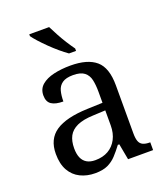

<svg xmlns="http://www.w3.org/2000/svg" viewBox="-141 -865 846 973"><g transform="rotate(-20 281.5 -378.0)"><path d="M205 10Q161 10 125.5 -7.5Q90 -25 70 -60.5Q50 -96 50 -150Q50 -230 106.5 -268Q163 -306 278 -310L361 -313V-373Q361 -409 355 -436.5Q349 -464 329 -480Q309 -496 268 -496Q230 -496 210 -482Q190 -468 183.5 -443.5Q177 -419 177 -387Q135 -387 113.5 -401.5Q92 -416 92 -450Q92 -485 116.5 -506Q141 -527 182 -536.5Q223 -546 272 -546Q364 -546 409.5 -507Q455 -468 455 -373V-114Q455 -86 461 -70.5Q467 -55 481 -48.5Q495 -42 517 -42H520V0H385L369 -86H361Q340 -58 320 -36.5Q300 -15 273.5 -2.5Q247 10 205 10ZM228 -52Q269 -52 298.5 -69Q328 -86 344.5 -117.5Q361 -149 361 -191V-272L297 -269Q240 -267 207.5 -252Q175 -237 161 -210.5Q147 -184 147 -145Q147 -114 156 -93.5Q165 -73 183 -62.5Q201 -52 228 -52ZM287 -606Q267 -620 244 -639.5Q221 -659 198.5 -681Q176 -703 158 -723Q140 -743 131 -756V-766H238Q249 -744 263.5 -717Q278 -690 294.5 -664Q311 -638 325 -619V-606Z"/></g></svg>

Font: Noto Serif Tamil
Style: Regular
Weight: 400
Designer: Indian Type Foundry, Tom Grace, and the Monotype Design Team
Foundry: Monotype Imaging Inc.
Version: Version 2.003